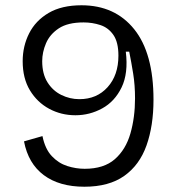

<svg xmlns="http://www.w3.org/2000/svg" viewBox="-20 -694 670 728"><path d="M300 14Q205 14 146 -30Q87 -74 71 -158L141 -178Q151 -129 176.5 -102Q202 -75 235 -64.5Q268 -54 301 -54Q374 -54 415.5 -90.5Q457 -127 474.5 -188Q492 -249 492 -321Q492 -371 485 -414.5Q478 -458 470 -498H457Q467 -416 441 -362.5Q415 -309 367.5 -283Q320 -257 266 -257Q212 -257 166.5 -281.5Q121 -306 93.5 -351.5Q66 -397 66 -462Q66 -519 90.5 -567.5Q115 -616 164.5 -645Q214 -674 289 -674Q416 -674 489 -583Q562 -492 562 -316Q562 -217 535.5 -142.5Q509 -68 451 -27Q393 14 300 14ZM281 -318Q347 -318 388 -363.5Q429 -409 429 -483Q429 -534 410 -561.5Q391 -589 360.5 -599Q330 -609 297 -609Q237 -609 203 -586.5Q169 -564 154.5 -530Q140 -496 140 -462Q140 -414 160 -382Q180 -350 212.5 -334Q245 -318 281 -318Z"/></svg>

Font: Bricolage Grotesque 12pt Light
Style: Regular
Weight: 300
Designer: Mathieu Triay
Foundry: Atelier Triay
Version: Version 1.001; ttfautohint (v1.8.4.7-5d5b);gftools[0.9.33.de